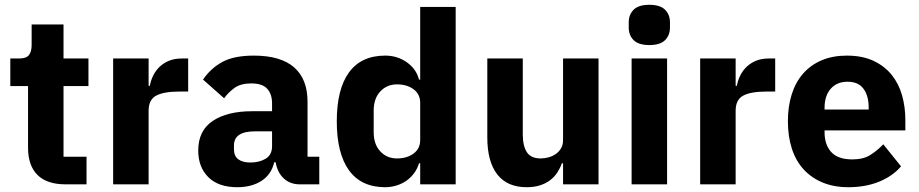

<svg xmlns="http://www.w3.org/2000/svg" viewBox="-20 -769 3833 801"><path d="M253 0Q176 0 136.5 -39Q97 -78 97 -153V-410H23V-525H60Q90 -525 101 -539.5Q112 -554 112 -581V-667H245V-525H349V-410H245V-115H341V0Z M452 0V-525H600V-411H605Q609 -433 619 -453.5Q629 -474 645.5 -490Q662 -506 685 -515.5Q708 -525 739 -525H765V-387H728Q663 -387 631.5 -370Q600 -353 600 -307V0Z M1230 0Q1190 0 1163.5 -25Q1137 -50 1130 -92H1124Q1112 -41 1071 -14.5Q1030 12 970 12Q891 12 849 -30Q807 -72 807 -141Q807 -224 867.5 -264.5Q928 -305 1032 -305H1115V-338Q1115 -376 1095 -398.5Q1075 -421 1028 -421Q984 -421 958 -402Q932 -383 915 -359L827 -437Q859 -484 907.5 -510.5Q956 -537 1039 -537Q1151 -537 1207 -488Q1263 -439 1263 -345V-115H1312V0ZM1025 -91Q1062 -91 1088.5 -107Q1115 -123 1115 -159V-221H1043Q956 -221 956 -162V-147Q956 -118 974 -104.5Q992 -91 1025 -91Z M1733 -88H1728Q1722 -67 1709 -48.5Q1696 -30 1677.5 -16.5Q1659 -3 1635.5 4.5Q1612 12 1587 12Q1487 12 1436 -58.5Q1385 -129 1385 -263Q1385 -397 1436 -467Q1487 -537 1587 -537Q1638 -537 1677.5 -509Q1717 -481 1728 -437H1733V-740H1881V0H1733ZM1636 -108Q1678 -108 1705.5 -128.5Q1733 -149 1733 -185V-340Q1733 -376 1705.5 -396.5Q1678 -417 1636 -417Q1594 -417 1566.5 -387.5Q1539 -358 1539 -308V-217Q1539 -167 1566.5 -137.5Q1594 -108 1636 -108Z M2329 -88H2324Q2317 -68 2305.5 -50Q2294 -32 2276 -18Q2258 -4 2233.5 4Q2209 12 2177 12Q2096 12 2054.5 -41.5Q2013 -95 2013 -195V-525H2161V-208Q2161 -160 2178 -134Q2195 -108 2236 -108Q2253 -108 2270 -113Q2287 -118 2300 -127.5Q2313 -137 2321 -151Q2329 -165 2329 -184V-525H2477V0H2329Z M2689 -581Q2644 -581 2623.5 -601.5Q2603 -622 2603 -654V-676Q2603 -708 2623.5 -728.5Q2644 -749 2689 -749Q2734 -749 2754.5 -728.5Q2775 -708 2775 -676V-654Q2775 -622 2754.5 -601.5Q2734 -581 2689 -581ZM2615 -525H2763V0H2615Z M2901 0V-525H3049V-411H3054Q3058 -433 3068 -453.5Q3078 -474 3094.5 -490Q3111 -506 3134 -515.5Q3157 -525 3188 -525H3214V-387H3177Q3112 -387 3080.5 -370Q3049 -353 3049 -307V0Z M3519 12Q3459 12 3412 -7.5Q3365 -27 3332.5 -62.5Q3300 -98 3283.5 -149Q3267 -200 3267 -263Q3267 -325 3283 -375.5Q3299 -426 3330.5 -462Q3362 -498 3408 -517.5Q3454 -537 3513 -537Q3578 -537 3624.5 -515Q3671 -493 3700.5 -456Q3730 -419 3743.5 -370.5Q3757 -322 3757 -269V-225H3420V-217Q3420 -165 3448 -134.5Q3476 -104 3536 -104Q3582 -104 3611 -122.5Q3640 -141 3665 -167L3739 -75Q3704 -34 3647.5 -11Q3591 12 3519 12ZM3516 -428Q3471 -428 3445.5 -398.5Q3420 -369 3420 -320V-312H3604V-321Q3604 -369 3582.5 -398.5Q3561 -428 3516 -428Z"/></svg>

Font: IBMPlexSans-Bold
Style: Bold
Weight: 700
Designer: Mike Abbink, Paul van der Laan, Pieter van Rosmalen
Foundry: Bold Monday
Version: Version 3.1